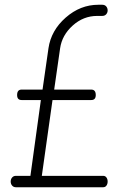

<svg xmlns="http://www.w3.org/2000/svg" viewBox="-20 -788 513 808"><path d="M47 -48H108L152 -367H71Q52 -367 52 -388Q52 -411 71 -411H159L184 -585Q195 -660 256.5 -714Q318 -768 394 -768H410Q421 -768 427 -761Q433 -754 433 -744Q433 -735 427 -728Q421 -721 410 -721H389Q331 -721 286 -680.5Q241 -640 233 -585L208 -411H364Q383 -411 383 -388Q383 -367 364 -367H201L156 -48H414Q423 -48 428 -41Q433 -34 433 -24Q433 -14 428 -7Q423 0 414 0H47Q37 0 31 -7Q25 -14 25 -24Q25 -34 31 -41Q37 -48 47 -48Z"/></svg>

Font: Terminal Dosis
Style: Light
Weight: 300
Designer: EdgarTolentino, PabloImpallari, IginoMarini
Foundry: EdgarTolentino, PabloImpallari, IginoMarini
Version: Version 1.006